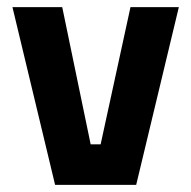

<svg xmlns="http://www.w3.org/2000/svg" viewBox="-20 -520 538 540"><path d="M15 -500H155L235 -114H263L347 -500H483L363 0H135Z"/></svg>

Font: TitilliumText
Style: ExtraBold
Weight: 800
Designer: Accademia di Belle Arti di Urbino and others
Foundry: Accademia di Belle Arti di Urbino and others.
Version: Version 60.001